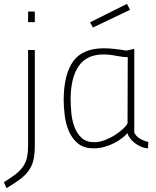

<svg xmlns="http://www.w3.org/2000/svg" viewBox="-39 -760 810 998"><path d="M107 -500H142V-5Q142 38 135.5 68.5Q129 99 112.5 123.5Q96 148 67.5 170Q39 192 -5 218L-19 187Q19 164 43.5 144.5Q68 125 82 104Q96 83 101.5 57Q107 31 107 -6ZM107 -700H142V-645H107Z M659 -71Q669 -50 689.5 -38.5Q710 -27 732 -22L730 11Q710 10 691.5 1.5Q673 -7 659 -18.5Q645 -30 635.5 -43.5Q626 -57 623 -68Q614 -56 595.5 -42Q577 -28 554 -16Q531 -4 503.5 3.5Q476 11 449 11Q397 11 366.5 -14Q336 -39 319.5 -77Q303 -115 297.5 -159.5Q292 -204 292 -243Q293 -374 341.5 -441.5Q390 -509 501 -509Q527 -509 558 -505.5Q589 -502 618 -497L659 -506ZM451 -21Q479 -21 508 -32.5Q537 -44 561.5 -60Q586 -76 603 -92.5Q620 -109 624 -119L625 -463Q599 -463 564.5 -470Q530 -477 499 -477Q412 -477 370.5 -417Q329 -357 328 -247Q328 -215 331.5 -175.5Q335 -136 347.5 -101.5Q360 -67 384.5 -44Q409 -21 451 -21ZM621 -740 637 -709 444 -617 429 -644Z"/></svg>

Font: Panefresco 1wt
Style: Regular
Weight: 250
Version: Version 1.000